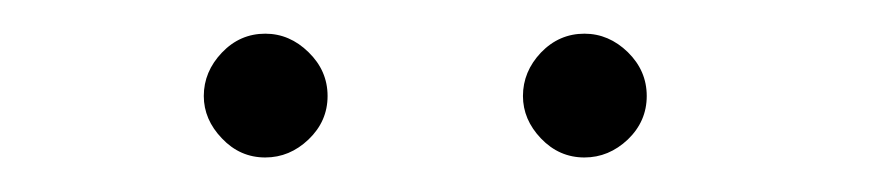

<svg xmlns="http://www.w3.org/2000/svg" viewBox="-20 -616 525 114"><path d="M327 -522.5Q312 -522.5 301.2 -533.8Q290.5 -545 290.5 -559Q290.5 -573.5 301.2 -584.8Q312 -596 327 -596Q341.5 -596 352.8 -585Q364 -574 364 -559Q364 -544 352.8 -533.2Q341.5 -522.5 327 -522.5ZM137.5 -522.5Q122.5 -522.5 111.8 -533.8Q101 -545 101 -559Q101 -573.5 111.8 -584.8Q122.5 -596 137.5 -596Q152 -596 163.2 -585Q174.5 -574 174.5 -559Q174.5 -544 163.2 -533.2Q152 -522.5 137.5 -522.5Z"/></svg>

Font: League Spartan Thin
Style: Regular
Weight: 100
Foundry: The League of Moveable Type
Version: Version 2.002